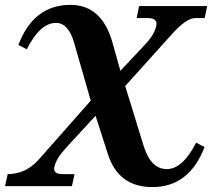

<svg xmlns="http://www.w3.org/2000/svg" viewBox="-62 -513 900 781"><path d="M557.6 248Q419.9 248 377 114.3L326.7 -42L206.5 88.4Q166.5 131.8 159.2 166Q158.2 169.9 158.2 173.3Q158.2 195.3 192.4 195.3H241.2L230.5 244.1H-41.5L-30.8 195.3Q43 195.3 96.2 135.3L307.1 -103.5L239.7 -338.4Q216.3 -419.9 166 -419.9Q101.1 -419.9 46.9 -312.5L12.7 -330.1Q74.7 -493.2 224.6 -493.2Q352.5 -493.2 395.5 -339.8L427.7 -225.1L529.3 -333Q566.4 -372.6 573.7 -408.2Q574.7 -412.6 574.7 -416.5Q574.7 -439.5 538.6 -439.5H493.7L503.9 -488.3H780.8L770.5 -439.5H732.4Q696.3 -439.5 638.2 -375L447.3 -163.1L522 79.6Q551.3 174.8 616.2 174.8Q681.2 174.8 735.8 67.4L770 85Q708 248 557.6 248Z"/></svg>

Font: Munson
Style: Bold Italic
Weight: 700
Italic angle: -12°
Designer: Paul James MIller
Foundry: High-Logic / Made with FontCreator
Version: Version 2.10;May 5, 2019;FontCreator 11.5.0.2430 64-bit